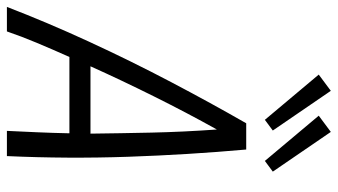

<svg xmlns="http://www.w3.org/2000/svg" viewBox="-270 -747 978 556"><g transform="rotate(90 219.0 -469.0)"><path d="M-39 0Q6 -117 62 -238.5Q118 -360 179 -476Q240 -592 298 -693H374Q389 -525 395 -350.5Q401 -176 393 0H320Q322 -42 324 -87Q326 -132 327 -181H106Q84 -132 65 -86.5Q46 -41 32 0ZM133 -242H328Q327 -327 325 -418.5Q323 -510 316 -608Q267 -520 220 -425.5Q173 -331 133 -242ZM407 -747 276 -903 323 -938 438 -770ZM288 -747 157 -903 204 -938 319 -770Z"/></g></svg>

Font: Ubuntu Sans Condensed
Style: Italic
Weight: 400
Width: 3
Italic angle: -13.5°
Designer: Dalton Maag Ltd
Foundry: Dalton Maag Ltd
Version: Version 1.006; ttfautohint (v1.8.4.7-5d5b)